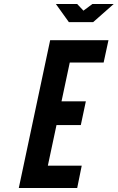

<svg xmlns="http://www.w3.org/2000/svg" viewBox="-20 -935 586 955"><path d="M73.5 0H364L386.5 -111H218L261 -313H382L407 -431H286L327 -624H495.5L519.5 -735H229.5ZM322.5 -825H443.5L545.5 -915H439.5L395 -882L364 -915H258Z"/></svg>

Font: League Gothic SemiExpanded Italic
Style: Regular
Weight: 400
Width: 6
Designer: The League of Moveable Type
Version: Version 1.600; ttfautohint (v1.8.3)